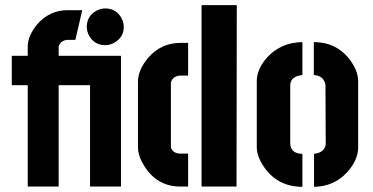

<svg xmlns="http://www.w3.org/2000/svg" viewBox="-20 -719 1437 740"><path d="M25.4 -390.6V-503.9H86.9V-539.1Q86.9 -581.1 124 -626Q170.9 -678.7 237.3 -679.7H296.9L270.5 -565.4H238.3Q211.9 -561.5 206.1 -539.1V-503.9H446.3V0H327.1V-390.6H206.1V0H86.9V-390.6ZM314.5 -615.2Q314.5 -657.2 351.6 -677.7Q368.2 -686.5 385.7 -686.5Q427.7 -686.5 448.2 -649.4Q457 -632.8 457 -615.2Q457 -575.2 420.9 -554.7Q404.3 -544.9 385.7 -544.9Q343.8 -544.9 323.2 -582Q314.5 -597.7 314.5 -615.2Z M511.7 -151.4V-405.3Q512.7 -451.2 551.8 -497.1Q600.6 -552.7 672.9 -553.7H705.1V-427.7H672.9Q644.5 -424.8 638.7 -400.4V-153.3Q638.7 -142.6 652.3 -132.8Q662.1 -127 674.8 -127H705.1V0H674.8Q585.9 0 536.1 -79.1Q511.7 -118.2 511.7 -151.4ZM756.8 0V-699.2H892.6L891.6 0Z M969.7 -151.4V-406.2Q969.7 -454.1 1011.7 -500Q1064.5 -555.7 1145.5 -556.6V-429.7Q1101.6 -425.8 1098.6 -392.6V-165Q1100.6 -127 1145.5 -126V1Q1049.8 1 997.1 -76.2Q969.7 -116.2 969.7 -151.4ZM1190.4 1V-126Q1231.4 -130.9 1235.4 -163.1L1234.4 -392.6Q1227.5 -427.7 1189.5 -429.7V-556.6Q1281.2 -556.6 1333 -482.4Q1360.4 -442.4 1360.4 -406.2V-151.4Q1360.4 -102.5 1318.4 -55.7Q1267.6 0 1190.4 1Z"/></svg>

Font: Post No Bills Jaffna ExtraBold
Style: Regular
Weight: 800
Designer: Kosala Senevirathne, Siva Puranthara, Lasantha Premarathna, Tharique Azeez
Foundry: Mooniak
Version: Version 1.220 ; ttfautohint (v1.6)